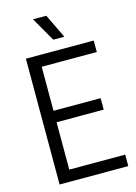

<svg xmlns="http://www.w3.org/2000/svg" viewBox="-138 -1019 773 1091"><g transform="rotate(-15 248.0 -473.0)"><path d="M72.2 0V-740H471.3V-672.5H147.2V-67.5H476.3V0ZM130.3 -346V-413.5H424.5V-346ZM250.6 -804.1 169.1 -945.8H247.3L315.7 -804.1Z"/></g></svg>

Font: Encode Sans Condensed Thin
Style: Regular
Weight: 100
Width: 3
Designer: Multiple Designers
Foundry: Impallari Type
Version: Version 3.002